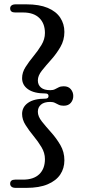

<svg xmlns="http://www.w3.org/2000/svg" viewBox="-20 -760 430 908"><path d="M209.5 -306Q209.5 -318 194.5 -318Q141 -318 112.8 -337.8Q84.5 -357.5 84.5 -390.5Q84.5 -417.5 100.8 -443Q117 -468.5 138.5 -494.5Q160 -520.5 176.2 -547.5Q192.5 -574.5 192.5 -604Q192.5 -649 165.8 -675Q139 -701 89 -701H51.5Q28 -701 28 -720.5Q28 -729 34.5 -734.2Q41 -739.5 54.5 -739.5H104.5Q165.5 -739.5 205.5 -722.8Q245.5 -706 265 -676.2Q284.5 -646.5 284.5 -609Q284.5 -570 265.5 -537.5Q246.5 -505 221.8 -477.5Q197 -450 178 -426Q159 -402 159 -380Q159 -358.5 173.8 -346Q188.5 -333.5 217.5 -333.5Q231 -333.5 239.8 -338Q248.5 -342.5 257.8 -347.2Q267 -352 281.5 -352Q303.5 -352 315 -338Q326.5 -324 326.5 -306Q326.5 -287.5 315 -273.8Q303.5 -260 281.5 -260Q267 -260 257.8 -264.5Q248.5 -269 239.8 -273.5Q231 -278 217.5 -278Q188.5 -278 173.8 -265.2Q159 -252.5 159 -231.5Q159 -209.5 178 -185.5Q197 -161.5 221.8 -134Q246.5 -106.5 265.5 -74Q284.5 -41.5 284.5 -2Q284.5 36 265 65.2Q245.5 94.5 205.5 111.5Q165.5 128.5 104.5 128.5H54.5Q41 128.5 34.5 123Q28 117.5 28 109Q28 89.5 51.5 89.5H89Q139 89.5 165.8 63.8Q192.5 38 192.5 -7.5Q192.5 -37 176.2 -64Q160 -91 138.5 -117Q117 -143 100.8 -168.8Q84.5 -194.5 84.5 -221Q84.5 -254 112.8 -273.8Q141 -293.5 194.5 -293.5Q209.5 -293.5 209.5 -306Z"/></svg>

Font: Fraunces 10pt
Style: Regular
Weight: 400
Version: Version 1.000;[b76b70a41]